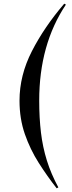

<svg xmlns="http://www.w3.org/2000/svg" viewBox="-20 -822 392 1043"><path d="M86 -275Q86 -413 153.5 -544.5Q221 -676 329 -802L338 -797Q193 -580 193 -276Q193 -181 202.5 -102Q212 -23 234.5 49.5Q257 122 297 196L288 201Q237 136 190.5 63Q144 -10 115 -93.5Q86 -177 86 -275Z"/></svg>

Font: Literata 72pt Medium
Style: Italic
Weight: 500
Italic angle: -2°
Designer: Latin by Veronika Burian and Jose Scaglione. Greek by Irene Vlachou. Cyrillic by Vera Evstafieva
Foundry: TypeTogether
Version: Version 3.002